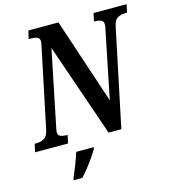

<svg xmlns="http://www.w3.org/2000/svg" viewBox="-152 -821 1023 1148"><g transform="rotate(-15 360.0 -246.5)"><path d="M-19 0 -8 -50H3Q28 -50 49.5 -61Q71 -72 80 -113L181 -596Q183 -608 185 -616Q187 -624 187 -630Q187 -652 171.5 -658Q156 -664 130 -664H119L131 -714H317L493 -185L577 -598Q582 -616 582 -630Q582 -652 566.5 -658Q551 -664 531 -664H524L534 -714H739L728 -664H717Q692 -664 670.5 -653Q649 -642 641 -601L515 0H436L237 -577L143 -118Q137 -91 137 -84Q137 -62 153 -56Q169 -50 190 -50H196L185 0ZM163 209Q177 176 193 135.5Q209 95 219 61H328L326 70Q316 89 297 116.5Q278 144 256 172Q234 200 214 221H160Z"/></g></svg>

Font: Noto Serif ExtraCondensed
Style: Bold Italic
Weight: 700
Width: 2
Italic angle: -12°
Designer: Monotype Design Team
Foundry: Monotype Imaging Inc.
Version: Version 2.013; ttfautohint (v1.8.4.7-5d5b)